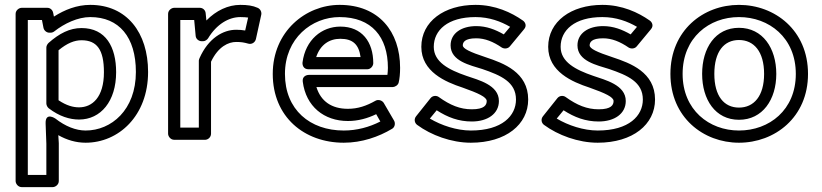

<svg xmlns="http://www.w3.org/2000/svg" viewBox="-20 -548 3370 787"><path d="M167 -41 170 41V169H94V-466H152L158 -435C160 -423 171 -414 182 -414H187C193 -414 198 -416 202 -419C244 -452 299 -478 350 -478C468 -478 537 -396 537 -253C537 -97 436 -13 331 -13C291 -13 248 -30 207 -62C207 -62 165 -91 167 -41ZM219 6C254 26 292 37 331 37C466 37 587 -73 587 -253C587 -414 500 -528 350 -528C295 -528 245 -508 201 -480L198 -495C196 -506 187 -516 174 -516H69C58 -516 44 -506 44 -491V194C44 205 54 219 69 219H196C207 219 221 209 221 194V39ZM180 -104C223 -71 266 -58 304 -58C393 -58 456 -133 456 -252C456 -355 414 -433 314 -433C266 -433 223 -411 179 -372C174 -367 170 -360 170 -353V-124C170 -116 175 -108 180 -104ZM220 -137V-342C255 -371 285 -383 314 -383C377 -383 406 -345 406 -252C406 -149 358 -108 304 -108C280 -108 253 -115 220 -137Z M719 -25V-466H776L782 -401C783 -388 795 -379 807 -379H812C821 -379 829 -385 833 -391C868 -449 918 -478 965 -478C979 -478 990 -477 997 -476L985 -423C972 -425 962 -426 948 -426C894 -426 834 -391 798 -310C797 -307 795 -303 795 -300V-25ZM669 0C669 11 679 25 694 25H821C832 25 845 15 845 0V-295C875 -358 917 -376 948 -376C969 -376 980 -374 998 -369C1013 -365 1026 -375 1029 -388L1051 -488C1053 -498 1048 -511 1036 -516C1016 -525 994 -528 965 -528C915 -528 866 -505 826 -464L823 -494C822 -506 812 -516 799 -516H694C683 -516 669 -506 669 -491Z M1148 -245C1148 -391 1258 -478 1372 -478C1504 -478 1570 -396 1570 -270C1570 -260 1569 -249 1568 -241H1246C1236 -241 1218 -235 1221 -213C1234 -112 1308 -52 1406 -52C1448 -52 1487 -63 1522 -80L1539 -50C1494 -27 1443 -13 1389 -13C1251 -13 1148 -98 1148 -245ZM1098 -245C1098 -68 1228 37 1389 37C1463 37 1532 13 1587 -20C1598 -26 1602 -42 1595 -54L1553 -126C1547 -136 1531 -142 1519 -135C1482 -114 1447 -102 1406 -102C1339 -102 1295 -133 1277 -191H1589C1598 -191 1611 -198 1614 -209C1618 -225 1620 -246 1620 -270C1620 -418 1533 -528 1372 -528C1233 -528 1098 -419 1098 -245ZM1245 -264H1485C1500 -264 1510 -278 1510 -289C1510 -376 1464 -439 1375 -439C1299 -439 1232 -385 1220 -292C1219 -282 1223 -264 1245 -264ZM1276 -314C1293 -365 1330 -389 1375 -389C1427 -389 1451 -365 1458 -314Z M1742 -62 1770 -96C1815 -67 1860 -50 1914 -50C1979 -50 2025 -82 2025 -134C2025 -200 1941 -220 1892 -237C1819 -262 1758 -294 1758 -356C1758 -424 1815 -478 1929 -478C1986 -478 2033 -460 2071 -438L2045 -407C2010 -427 1974 -441 1932 -441C1872 -441 1827 -412 1827 -362C1827 -297 1907 -281 1957 -265C2033 -239 2095 -212 2095 -140C2095 -74 2039 -13 1910 -13C1852 -13 1789 -34 1742 -62ZM1686 -72C1676 -60 1679 -44 1690 -36C1747 6 1830 37 1910 37C2054 37 2145 -38 2145 -140C2145 -252 2044 -289 1972 -313C1905 -335 1877 -349 1877 -362C1877 -374 1884 -391 1932 -391C1968 -391 2002 -377 2037 -353C2047 -347 2062 -348 2070 -358L2128 -428C2141 -443 2132 -458 2123 -464C2076 -497 2010 -528 1929 -528C1801 -528 1707 -460 1707 -356C1707 -254 1806 -212 1876 -189C1941 -166 1975 -150 1975 -134C1975 -118 1966 -100 1914 -100C1866 -100 1825 -117 1779 -150C1770 -157 1754 -157 1745 -146Z M2262 -62 2290 -96C2335 -67 2380 -50 2434 -50C2499 -50 2545 -82 2545 -134C2545 -200 2461 -220 2412 -237C2339 -262 2278 -294 2278 -356C2278 -424 2335 -478 2449 -478C2506 -478 2553 -460 2591 -438L2565 -407C2530 -427 2494 -441 2452 -441C2392 -441 2347 -412 2347 -362C2347 -297 2427 -281 2477 -265C2553 -239 2615 -212 2615 -140C2615 -74 2559 -13 2430 -13C2372 -13 2309 -34 2262 -62ZM2206 -72C2196 -60 2199 -44 2210 -36C2267 6 2350 37 2430 37C2574 37 2665 -38 2665 -140C2665 -252 2564 -289 2492 -313C2425 -335 2397 -349 2397 -362C2397 -374 2404 -391 2452 -391C2488 -391 2522 -377 2557 -353C2567 -347 2582 -348 2590 -358L2648 -428C2661 -443 2652 -458 2643 -464C2596 -497 2530 -528 2449 -528C2321 -528 2227 -460 2227 -356C2227 -254 2326 -212 2396 -189C2461 -166 2495 -150 2495 -134C2495 -118 2486 -100 2434 -100C2386 -100 2345 -117 2299 -150C2290 -157 2274 -157 2265 -146Z M2778 -245C2778 -394 2887 -478 3009 -478C3132 -478 3242 -394 3242 -245C3242 -97 3133 -13 3009 -13C2887 -13 2778 -97 2778 -245ZM2728 -245C2728 -67 2863 37 3009 37C3156 37 3292 -67 3292 -245C3292 -424 3156 -528 3009 -528C2863 -528 2728 -424 2728 -245ZM2858 -245C2858 -140 2912 -57 3009 -57C3106 -57 3162 -140 3162 -245C3162 -351 3106 -434 3009 -434C2912 -434 2858 -351 2858 -245ZM2908 -245C2908 -337 2948 -384 3009 -384C3070 -384 3112 -337 3112 -245C3112 -154 3070 -107 3009 -107C2948 -107 2908 -154 2908 -245Z"/></svg>

Font: Falling Sky
Style: ExtOu
Weight: 400
Designer: Paul D. Hunt
Foundry: Adobe Systems Incorporated
Version: Version 1.02